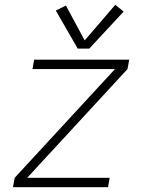

<svg xmlns="http://www.w3.org/2000/svg" viewBox="-20 -778 616 798"><path d="M34 0H429L436 -39H93L510 -491L517 -530H122L115 -491H458L41 -39ZM303 -576H351L494 -730L459 -758L332 -610L254 -755L212 -734Z"/></svg>

Font: Iosevka Sparkle XLtObl
Style: Regular
Weight: 200
Italic angle: -9°
Designer: Belleve Invis
Foundry: Belleve Invis
Version: Version 4.5.0; ttfautohint (v1.8.3)